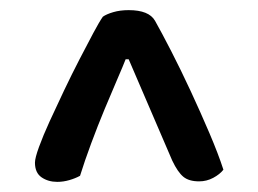

<svg xmlns="http://www.w3.org/2000/svg" viewBox="-20 -678 510 379"><path d="M183 -645Q190 -650 203.5 -654Q217 -658 234 -658Q274 -658 286 -637Q299 -614 318 -577Q337 -540 356.5 -498Q376 -456 393.5 -415Q411 -374 421 -343Q414 -334 401 -327Q388 -320 373 -320Q353 -320 342 -329Q331 -338 320 -361L234 -561H228Q223 -548 211.5 -521.5Q200 -495 186.5 -462.5Q173 -430 160 -395Q147 -360 138 -331Q129 -326 117 -322.5Q105 -319 93 -319Q75 -319 62 -328Q49 -337 49 -357Q49 -366 57 -388Q65 -410 78 -438.5Q91 -467 106.5 -499.5Q122 -532 137 -561Q152 -590 164 -612.5Q176 -635 183 -645Z"/></svg>

Font: Baloo 2 Medium
Style: Regular
Weight: 500
Designer: Sarang Kulkarni and Ek Type
Foundry: Ek Type
Version: Version 1.640;hotconv 1.0.111;makeotfexe 2.5.65597; ttfautoh